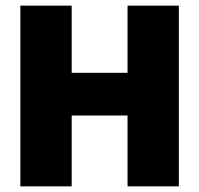

<svg xmlns="http://www.w3.org/2000/svg" viewBox="-20 -659 704 679"><path d="M233.5 0H52V-639H233.5ZM612.5 0H431V-639H612.5ZM156.5 -401.5H498.5V-250.5H156.5Z"/></svg>

Font: Anek Bangla Medium ExtraBold
Style: Regular
Weight: 800
Version: Version 1.003